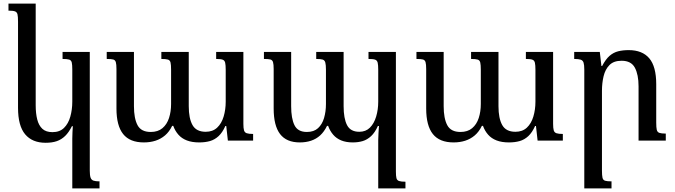

<svg xmlns="http://www.w3.org/2000/svg" viewBox="-20 -780 3744 1065"><path d="M381 265V-11Q381 -29 382 -46Q383 -63 384 -80H379Q362 -46 341.5 -26Q321 -6 295 3Q269 12 233 12Q159 12 119.5 -35Q80 -82 80 -182V-660Q80 -688 77 -700.5Q74 -713 63 -717Q52 -721 27 -721V-760H178V-196Q178 -151 186.5 -117.5Q195 -84 215 -65.5Q235 -47 271 -47Q311 -47 335 -70.5Q359 -94 370 -133Q381 -172 381 -216V-394Q381 -421 378 -433.5Q375 -446 363.5 -449.5Q352 -453 327 -453V-492H478V167Q478 193 482.5 205.5Q487 218 498.5 222Q510 226 532 226V265Z M1179 -492H1330V-93Q1330 -69 1333.5 -57Q1337 -45 1348.5 -41Q1360 -37 1384 -37V0H1244L1235 -81H1230Q1214 -45 1192.5 -25Q1171 -5 1144.5 2.5Q1118 10 1085 10Q1045 10 1016.5 -1Q988 -12 969.5 -33Q951 -54 941 -82H935Q919 -49 895.5 -29Q872 -9 842.5 0.5Q813 10 778 10Q700 10 663 -36.5Q626 -83 626 -178V-397Q626 -423 622.5 -435Q619 -447 608 -450Q597 -453 572 -453V-492H723V-191Q723 -123 743 -85.5Q763 -48 816 -48Q856 -48 881 -69Q906 -90 917.5 -125.5Q929 -161 929 -203V-393Q929 -420 926 -433Q923 -446 911.5 -449.5Q900 -453 875 -453V-492H1027V-191Q1027 -123 1048 -86Q1069 -49 1121 -49Q1160 -49 1184.5 -72Q1209 -95 1220.5 -133.5Q1232 -172 1232 -216V-393Q1232 -419 1229 -432Q1226 -445 1215 -449Q1204 -453 1179 -453Z M2024 -492H2176V172Q2176 196 2179 208Q2182 220 2193.5 224Q2205 228 2229 228V265H2078V-4Q2078 -24 2079.5 -43Q2081 -62 2082 -81H2076Q2060 -45 2038.5 -25Q2017 -5 1992 2.5Q1967 10 1937 10Q1900 10 1873 -1Q1846 -12 1828 -33Q1810 -54 1800 -82H1794Q1778 -49 1756 -29Q1734 -9 1705.5 0.5Q1677 10 1643 10Q1569 10 1533.5 -36.5Q1498 -83 1498 -178V-397Q1498 -423 1494.5 -435Q1491 -447 1480 -450Q1469 -453 1444 -453V-492H1595V-191Q1595 -123 1613.5 -85.5Q1632 -48 1682 -48Q1721 -48 1744 -69Q1767 -90 1777.5 -125.5Q1788 -161 1788 -203V-393Q1788 -420 1784.5 -433Q1781 -446 1770 -449.5Q1759 -453 1734 -453V-492H1886V-191Q1886 -123 1905 -86Q1924 -49 1973 -49Q2009 -49 2032 -72Q2055 -95 2066.5 -133.5Q2078 -172 2078 -216V-393Q2078 -419 2075 -432Q2072 -445 2061 -449Q2050 -453 2024 -453Z M2897 -492H3048V-93Q3048 -69 3051.5 -57Q3055 -45 3066.5 -41Q3078 -37 3102 -37V0H2962L2953 -81H2948Q2932 -45 2910.5 -25Q2889 -5 2862.5 2.5Q2836 10 2803 10Q2763 10 2734.5 -1Q2706 -12 2687.5 -33Q2669 -54 2659 -82H2653Q2637 -49 2613.5 -29Q2590 -9 2560.5 0.5Q2531 10 2496 10Q2418 10 2381 -36.5Q2344 -83 2344 -178V-397Q2344 -423 2340.5 -435Q2337 -447 2326 -450Q2315 -453 2290 -453V-492H2441V-191Q2441 -123 2461 -85.5Q2481 -48 2534 -48Q2574 -48 2599 -69Q2624 -90 2635.5 -125.5Q2647 -161 2647 -203V-393Q2647 -420 2644 -433Q2641 -446 2629.5 -449.5Q2618 -453 2593 -453V-492H2745V-191Q2745 -123 2766 -86Q2787 -49 2839 -49Q2878 -49 2902.5 -72Q2927 -95 2938.5 -133.5Q2950 -172 2950 -216V-393Q2950 -419 2947 -432Q2944 -445 2933 -449Q2922 -453 2897 -453Z M3673 -39V0H3522V-301Q3522 -366 3501.5 -404.5Q3481 -443 3428 -443Q3384 -443 3360.5 -419Q3337 -395 3328 -357Q3319 -319 3319 -276V167Q3319 193 3322 206Q3325 219 3336.5 222.5Q3348 226 3372 226V265H3221V-394Q3221 -420 3217 -432.5Q3213 -445 3201 -449Q3189 -453 3165 -453V-492H3307L3316 -414H3320Q3340 -452 3361.5 -470.5Q3383 -489 3409 -495.5Q3435 -502 3467 -502Q3543 -502 3581.5 -456.5Q3620 -411 3620 -313V-100Q3620 -73 3623 -60Q3626 -47 3637.5 -43Q3649 -39 3673 -39Z"/></svg>

Font: Noto Serif Armenian
Style: Regular
Weight: 400
Designer: Monotype Design Team
Foundry: Monotype Imaging Inc.
Version: Version 2.007